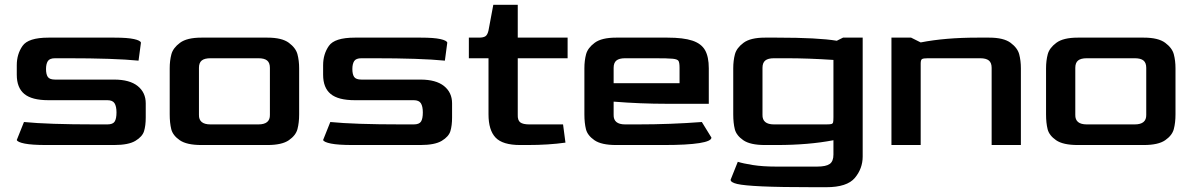

<svg xmlns="http://www.w3.org/2000/svg" viewBox="-20 -605 4974 801"><path d="M50 -21 80 -96Q180 -86 378 -86H428Q451 -86 458.5 -98Q466 -110 466 -136Q466 -161 458 -174Q450 -187 428 -187H182Q113 -187 81.5 -213Q50 -239 50 -293V-333Q50 -379 74 -413.5Q98 -448 182 -448H458Q512 -448 539 -442Q566 -436 568 -427L558 -352Q457 -362 260 -362H210Q187 -362 179.5 -350Q172 -338 172 -317Q172 -295 179.5 -284Q187 -273 210 -273H456Q521 -273 554.5 -246Q588 -219 588 -174V-115Q588 -81 581 -58Q574 -35 545 -17.5Q516 0 456 0H173Q113 0 83 -6Q53 -12 50 -21Z M688 -128V-320Q688 -352 695 -378.5Q702 -405 731 -426.5Q760 -448 820 -448H1096Q1156 -448 1185 -426.5Q1214 -405 1221 -378.5Q1228 -352 1228 -320V-128Q1228 -93 1221 -66.5Q1214 -40 1185 -20Q1156 0 1096 0H820Q759 0 730 -20Q701 -40 694.5 -66Q688 -92 688 -128ZM1058 -86Q1107 -86 1106 -126V-322Q1106 -343 1094.5 -352.5Q1083 -362 1058 -362H858Q833 -362 821.5 -352.5Q810 -343 810 -322V-126Q809 -86 858 -86Z M1328 -21 1358 -96Q1458 -86 1656 -86H1706Q1729 -86 1736.5 -98Q1744 -110 1744 -136Q1744 -161 1736 -174Q1728 -187 1706 -187H1460Q1391 -187 1359.5 -213Q1328 -239 1328 -293V-333Q1328 -379 1352 -413.5Q1376 -448 1460 -448H1736Q1790 -448 1817 -442Q1844 -436 1846 -427L1836 -352Q1735 -362 1538 -362H1488Q1465 -362 1457.5 -350Q1450 -338 1450 -317Q1450 -295 1457.5 -284Q1465 -273 1488 -273H1734Q1799 -273 1832.5 -246Q1866 -219 1866 -174V-115Q1866 -81 1859 -58Q1852 -35 1823 -17.5Q1794 0 1734 0H1451Q1391 0 1361 -6Q1331 -12 1328 -21Z M2018 -128V-362H1936V-448H1978Q1997 -448 2005.5 -454Q2014 -460 2018 -478L2038 -585H2140V-448H2348V-362H2140V-127Q2139 -103 2150.5 -94.5Q2162 -86 2188 -86H2329L2339 -10Q2269 0 2181 0H2150Q2077 0 2047.5 -31Q2018 -62 2018 -128Z M2418 -128V-320Q2418 -352 2425 -378.5Q2432 -405 2461 -426.5Q2490 -448 2550 -448H2765Q2831 -448 2868.5 -435.5Q2906 -423 2921.5 -395.5Q2937 -368 2937 -320V-172H2762Q2652 -172 2540 -181V-126Q2539 -86 2588 -86H2639Q2778 -86 2908 -96L2948 -31Q2948 -16 2897.5 -8Q2847 0 2751 0H2550Q2489 0 2460 -20Q2431 -40 2424.5 -66Q2418 -92 2418 -128ZM2815 -258V-322Q2815 -344 2810.5 -351Q2806 -358 2786.5 -360Q2767 -362 2709 -362H2588Q2563 -362 2551.5 -352.5Q2540 -343 2540 -322V-258Z M3028 145 3058 70Q3080 77 3121 83.5Q3162 90 3218 90H3389Q3426 90 3441.5 79Q3457 68 3457 40V-20Q3353 0 3221 0H3171Q3110 0 3081 -20Q3052 -40 3045.5 -66Q3039 -92 3039 -128V-320Q3039 -352 3046 -378.5Q3053 -405 3082 -426.5Q3111 -448 3171 -448H3222Q3393 -448 3471 -435L3497 -448H3579V48Q3579 98 3546.5 137Q3514 176 3427 176H3377Q3234 176 3158.5 172.5Q3083 169 3055.5 162.5Q3028 156 3028 145ZM3426 -86Q3442 -86 3448 -87.5Q3454 -89 3455.5 -94.5Q3457 -100 3457 -116V-355Q3352 -362 3260 -362H3209Q3184 -362 3172.5 -352.5Q3161 -343 3161 -322V-126Q3160 -86 3209 -86Z M3699 -448H3781L3821 -428Q3923 -448 4057 -448H4107Q4167 -448 4196 -426.5Q4225 -405 4232 -378.5Q4239 -352 4239 -320V0H4117V-322Q4117 -343 4105.5 -352.5Q4094 -362 4069 -362H3851Q3832 -362 3826.5 -358.5Q3821 -355 3821 -340V0H3699Z M4344 -128V-320Q4344 -352 4351 -378.5Q4358 -405 4387 -426.5Q4416 -448 4476 -448H4752Q4812 -448 4841 -426.5Q4870 -405 4877 -378.5Q4884 -352 4884 -320V-128Q4884 -93 4877 -66.5Q4870 -40 4841 -20Q4812 0 4752 0H4476Q4415 0 4386 -20Q4357 -40 4350.5 -66Q4344 -92 4344 -128ZM4714 -86Q4763 -86 4762 -126V-322Q4762 -343 4750.5 -352.5Q4739 -362 4714 -362H4514Q4489 -362 4477.5 -352.5Q4466 -343 4466 -322V-126Q4465 -86 4514 -86Z"/></svg>

Font: Gold
Style: Regular
Weight: 400
Designer: jaiki
Version: Version 1.000